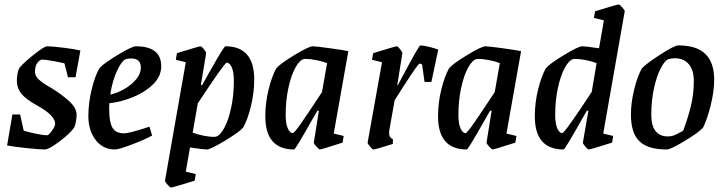

<svg xmlns="http://www.w3.org/2000/svg" viewBox="-20 -666 3271 867"><path d="M326 -147Q326 -136 323 -118Q320 -100 315 -90Q297 -64 249 -27.5Q201 9 182 9Q161 9 103 3Q45 -3 12 -9L36 -149H71L87 -76Q113 -68 146 -61.5Q179 -55 192 -55Q200 -55 214.5 -75.5Q229 -96 229 -107Q229 -145 147 -190Q96 -218 76 -243.5Q56 -269 56 -304Q56 -315 59 -332.5Q62 -350 69 -361Q91 -387 136 -422Q181 -457 192 -457Q215 -457 267 -450.5Q319 -444 343 -438L321 -317H287L271 -380Q246 -386 214 -391.5Q182 -397 171 -397Q160 -397 149 -382.5Q138 -368 138 -342Q138 -323 153.5 -308.5Q169 -294 187.5 -283Q206 -272 211 -269Q257 -241 291.5 -210Q326 -179 326 -147Z M474 -200Q473 -191 473 -172Q473 -116 487.5 -90Q502 -64 540 -64Q565 -64 655 -94L667 -54Q635 -36 575.5 -13.5Q516 9 500 9Q444 9 411.5 -34.5Q379 -78 379 -141Q379 -201 394 -262.5Q409 -324 429 -358Q447 -379 511.5 -418Q576 -457 593 -457Q708 -457 708 -367Q708 -321 671 -285Q634 -249 579.5 -227Q525 -205 474 -200ZM478 -239Q508 -245 540.5 -263.5Q573 -282 594.5 -307.5Q616 -333 616 -361Q616 -402 572 -402Q558 -402 549 -399Q530 -393 508.5 -346.5Q487 -300 478 -239Z M1128 -307Q1128 -247 1113 -186Q1098 -125 1078 -90Q1060 -69 995 -30Q930 9 914 9Q899 9 838 0L819 109L864 120L859 150Q830 159 793 170Q756 181 752 181Q748 181 736 167.5Q724 154 725 150L819 -385L774 -396L779 -426Q879 -457 886 -457Q890 -457 900.5 -444Q911 -431 911 -426L887 -282H893Q925 -340 959 -398.5Q993 -457 998 -457Q1128 -457 1128 -307ZM1036 -301Q1036 -341 1026.5 -362Q1017 -383 1004 -383Q994 -383 873 -199L850 -67Q874 -58 900.5 -53Q927 -48 944 -48Q952 -48 955 -49Q974 -54 993 -89Q1012 -124 1024 -180.5Q1036 -237 1036 -301Z M1487 -63 1532 -52 1527 -22Q1431 9 1424 9Q1421 9 1409 -4Q1397 -17 1397 -22L1420 -166H1413L1390 -126Q1314 9 1308 9Q1178 9 1178 -141Q1178 -202 1193 -262.5Q1208 -323 1228 -358Q1246 -379 1310.5 -418Q1375 -457 1392 -457Q1405 -457 1467.5 -448.5Q1530 -440 1553 -435ZM1434 -250 1457 -381Q1433 -390 1406 -395Q1379 -400 1362 -400Q1354 -400 1351 -399Q1332 -394 1313 -359Q1294 -324 1282 -267.5Q1270 -211 1270 -147Q1270 -108 1279.5 -86.5Q1289 -65 1302 -65Q1309 -65 1341.5 -112Q1374 -159 1434 -250Z M1959 -442 1928 -296H1897L1886 -375Q1876 -379 1875 -379Q1870 -379 1835 -326.5Q1800 -274 1762 -213L1738 -78Q1737 -73 1737 -66Q1737 -44 1754 -38V-16Q1674 9 1667 9Q1662 9 1651 -4Q1640 -17 1640 -22L1705 -385L1660 -396L1665 -426Q1694 -435 1731 -446Q1768 -457 1772 -457Q1776 -457 1787 -443.5Q1798 -430 1797 -426L1774 -282H1777L1797 -320Q1872 -461 1878 -461Q1890 -461 1917 -454.5Q1944 -448 1959 -442Z M2267 -63 2312 -52 2307 -22Q2211 9 2204 9Q2201 9 2189 -4Q2177 -17 2177 -22L2200 -166H2193L2170 -126Q2094 9 2088 9Q1958 9 1958 -141Q1958 -202 1973 -262.5Q1988 -323 2008 -358Q2026 -379 2090.5 -418Q2155 -457 2172 -457Q2185 -457 2247.5 -448.5Q2310 -440 2333 -435ZM2214 -250 2237 -381Q2213 -390 2186 -395Q2159 -400 2142 -400Q2134 -400 2131 -399Q2112 -394 2093 -359Q2074 -324 2062 -267.5Q2050 -211 2050 -147Q2050 -108 2059.5 -86.5Q2069 -65 2082 -65Q2089 -65 2121.5 -112Q2154 -159 2214 -250Z M2801 -615 2704 -63 2749 -52 2744 -22Q2646 9 2639 9Q2634 9 2623 -4Q2612 -17 2612 -22L2637 -166H2630L2607 -126Q2531 9 2525 9Q2395 9 2395 -141Q2395 -202 2410 -262.5Q2425 -323 2445 -358Q2463 -379 2527.5 -418Q2592 -457 2609 -457Q2624 -457 2685 -448L2707 -574L2662 -585L2667 -615Q2696 -624 2733 -635Q2770 -646 2774 -646Q2778 -646 2790 -632.5Q2802 -619 2801 -615ZM2652 -251 2674 -381Q2650 -390 2623 -395Q2596 -400 2579 -400Q2571 -400 2568 -399Q2549 -394 2530 -359Q2511 -324 2499 -267.5Q2487 -211 2487 -147Q2487 -108 2496.5 -86.5Q2506 -65 2519 -65Q2530 -65 2652 -251Z M2829 -149Q2829 -202 2844 -263Q2859 -324 2879 -358Q2900 -380 2963 -420.5Q3026 -461 3043 -461Q3126 -461 3165.5 -422Q3205 -383 3205 -307Q3205 -254 3189.5 -191.5Q3174 -129 3155 -90Q3137 -69 3072.5 -30Q3008 9 2991 9Q2905 9 2867 -28.5Q2829 -66 2829 -149ZM3010 -51Q3019 -52 3036.5 -60.5Q3054 -69 3065 -76Q3086 -132 3099.5 -186Q3113 -240 3113 -301Q3113 -350 3090 -376.5Q3067 -403 3027 -403Q3012 -403 2999 -399Q2983 -394 2964.5 -359.5Q2946 -325 2933.5 -269Q2921 -213 2921 -147Q2921 -98 2940.5 -74Q2960 -50 2995 -50Q3005 -50 3010 -51Z"/></svg>

Font: Grenze
Style: Italic
Weight: 400
Italic angle: -10°
Designer: Renata Polastri
Foundry: Omnibus-Type
Version: Version 1.002; ttfautohint (v1.8)